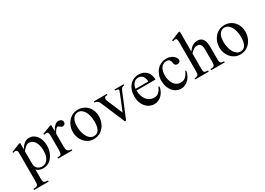

<svg xmlns="http://www.w3.org/2000/svg" viewBox="-10 -1596 3749 2713"><g transform="rotate(-30 1864.0 -240.0)"><path d="M466.8 -240.7Q466.8 -188 451.9 -141.6Q437 -95.2 409.9 -60.3Q382.8 -25.4 345.2 -5.4Q307.6 14.6 261.7 14.6Q251 14.6 238.8 13.7Q226.6 12.7 213.4 8.5Q200.2 4.4 185.5 -3.7Q170.9 -11.7 155.3 -25.9V109.4Q155.3 135.7 157 152.3Q158.7 168.9 166.3 178.5Q173.8 188 189.2 191.7Q204.6 195.3 231.4 196.3V214.8H-5.9V196.3Q21.5 195.3 37.1 191.9Q52.7 188.5 60.5 179Q68.4 169.4 70.3 152.3Q72.3 135.3 72.3 107.4V-315.9Q72.3 -334.5 72 -346.4Q71.8 -358.4 70.3 -366.5Q68.8 -374.5 65.4 -379.4Q62 -384.3 56.2 -388.7Q48.3 -394 36.4 -394.8Q24.4 -395.5 2.9 -386.7L-2.9 -403.3L136.7 -459H155.3V-354.5Q172.4 -383.8 189.5 -404.1Q206.5 -424.3 224.1 -436.8Q241.7 -449.2 260.3 -454.6Q278.8 -460 299.3 -460Q336.4 -460 367.2 -443.1Q397.9 -426.3 420.2 -396.7Q442.4 -367.2 454.6 -327.1Q466.8 -287.1 466.8 -240.7ZM388.7 -194.3Q388.7 -248.5 378.4 -287.6Q368.2 -326.7 350.6 -351.6Q333 -376.5 309.6 -388.4Q286.1 -400.4 259.8 -400.4Q245.1 -400.4 232.7 -394.8Q220.2 -389.2 208 -379.2Q195.8 -369.1 183.1 -355.5Q170.4 -341.8 155.3 -325.2V-157.7Q155.3 -105.5 159.7 -86.4Q163.1 -73.7 170.9 -61Q178.7 -48.3 191.4 -38.3Q204.1 -28.3 221.2 -22Q238.3 -15.6 259.8 -15.6Q288.6 -15.6 312.3 -28.1Q335.9 -40.5 352.8 -63.5Q369.6 -86.4 379.2 -119.6Q388.7 -152.8 388.7 -194.3Z M841.3 -406.2Q841.3 -397.5 837.9 -389.2Q834.5 -380.9 828.4 -374.8Q822.3 -368.7 814.2 -364.7Q806.2 -360.8 796.9 -360.8Q784.7 -360.8 775.1 -366.2Q765.6 -371.6 757.8 -378.2Q750 -384.8 742.7 -390.1Q735.4 -395.5 727.5 -395.5Q715.3 -395.5 698 -375.2Q680.7 -355 662.1 -319.3V-104Q662.1 -83 665.5 -66.9Q668.9 -50.8 677.7 -40Q686.5 -29.3 701.9 -23.9Q717.3 -18.6 741.2 -18.6V0H508.8V-18.6Q529.8 -18.6 543.7 -20.8Q557.6 -22.9 565.7 -31.2Q573.7 -39.6 577.1 -56.2Q580.6 -72.8 580.6 -101.1V-274.4Q580.6 -309.6 579.8 -330.3Q579.1 -351.1 577.4 -362.8Q575.7 -374.5 572.8 -379.9Q569.8 -385.3 565.9 -389.6Q555.2 -395.5 542.2 -396.5Q529.3 -397.5 508.8 -388.7L504.4 -406.2L643.1 -460H662.1V-359.9Q717.8 -460 777.8 -460Q791 -460 802.7 -456.1Q814.5 -452.1 823 -445.1Q831.5 -438 836.4 -428Q841.3 -418 841.3 -406.2Z M1309.1 -231.9Q1309.1 -203.1 1303 -173.6Q1296.9 -144 1284.7 -116.7Q1272.5 -89.4 1253.9 -65.4Q1235.4 -41.5 1210.9 -23.7Q1186.5 -5.9 1155.8 4.4Q1125 14.6 1088.4 14.6Q1041.5 14.6 1002.7 -4.4Q963.9 -23.4 935.8 -55.7Q907.7 -87.9 892.3 -130.4Q877 -172.9 877 -219.2Q877 -264.6 891.8 -307.9Q906.7 -351.1 934.8 -384.8Q962.9 -418.5 1002.9 -439.2Q1043 -460 1093.3 -460Q1141.6 -460 1181.2 -442.4Q1220.7 -424.8 1249.3 -394Q1277.8 -363.3 1293.5 -321.5Q1309.1 -279.8 1309.1 -231.9ZM1217.8 -194.3Q1217.8 -244.1 1208 -287.1Q1198.2 -330.1 1180.2 -361.6Q1162.1 -393.1 1136.2 -411.1Q1110.4 -429.2 1078.1 -429.2Q1059.1 -429.2 1039.3 -420.9Q1019.5 -412.6 1003.4 -393.1Q987.3 -373.5 977.3 -341.1Q967.3 -308.6 967.3 -259.8Q967.3 -211.9 977.3 -168.5Q987.3 -125 1005.9 -92.3Q1024.4 -59.6 1050.5 -40.3Q1076.7 -21 1108.9 -21Q1133.3 -21 1153.3 -30Q1173.3 -39.1 1187.5 -59.6Q1201.7 -80.1 1209.7 -113.3Q1217.8 -146.5 1217.8 -194.3Z M1835.9 -429.2Q1822.8 -428.2 1814.2 -426Q1805.7 -423.8 1799.3 -419.4Q1791 -411.1 1783.7 -399.4Q1776.4 -387.7 1769 -370.1L1610.4 14.6H1589.8L1429.2 -364.7Q1424.3 -377 1419.4 -385.7Q1414.6 -394.5 1409.2 -400.9Q1403.8 -407.2 1397.9 -412.1Q1392.1 -417 1385.3 -421.4Q1380.9 -423.8 1372.6 -425.3Q1364.3 -426.8 1351.1 -429.2V-447.3H1563V-429.2H1548.8Q1539.6 -429.2 1531.7 -427.5Q1523.9 -425.8 1520 -420.4Q1510.3 -410.2 1509.5 -394.5Q1508.8 -378.9 1520 -354.5L1624 -107.4L1728.5 -364.7Q1737.3 -385.3 1739.7 -397.5Q1742.2 -409.7 1736.8 -418Q1735.4 -419.9 1732.7 -421.9Q1730 -423.8 1724.9 -425.5Q1719.7 -427.2 1711.2 -428.2Q1702.6 -429.2 1689 -429.2V-447.3H1835.9Z M2260.3 -163.6Q2255.4 -130.9 2240.2 -98.9Q2225.1 -66.9 2201.7 -41.7Q2178.2 -16.6 2146.5 -1Q2114.7 14.6 2076.2 14.6Q2036.6 14.6 2001 -1.7Q1965.3 -18.1 1938.7 -48.6Q1912.1 -79.1 1896.5 -122.3Q1880.9 -165.5 1880.9 -218.8Q1880.9 -275.4 1896.2 -320.3Q1911.6 -365.2 1939.2 -396.5Q1966.8 -427.7 2004.9 -444.3Q2043 -460.9 2088.4 -460.9Q2125.5 -460.9 2157 -448.5Q2188.5 -436 2211.4 -412.6Q2234.4 -389.2 2247.3 -355.5Q2260.3 -321.8 2260.3 -279.3H1950.2Q1950.2 -229.5 1963.4 -189.9Q1976.6 -150.4 1999 -123Q2021.5 -95.7 2051 -81.3Q2080.6 -66.9 2113.3 -66.4Q2135.3 -65.9 2154.1 -71Q2172.9 -76.2 2189 -88.6Q2205.1 -101.1 2219 -121.8Q2232.9 -142.6 2244.6 -173.3ZM2158.2 -306.6Q2158.2 -343.8 2147.5 -366.9Q2136.7 -390.1 2121.6 -403.3Q2106.4 -416.5 2089.8 -421.4Q2073.2 -426.3 2061 -426.3Q2041.5 -426.3 2022.7 -418.5Q2003.9 -410.6 1988.8 -395.5Q1973.6 -380.4 1963.4 -357.9Q1953.1 -335.4 1950.2 -306.6Z M2699.2 -169.9Q2692.9 -129.4 2675.3 -95.5Q2657.7 -61.5 2632.6 -37.1Q2607.4 -12.7 2576.7 1Q2545.9 14.6 2512.7 14.6Q2473.1 14.6 2438.5 -2.2Q2403.8 -19 2377.9 -50Q2352.1 -81.1 2337.2 -125Q2322.3 -168.9 2322.3 -223.1Q2322.3 -276.4 2339.4 -320.1Q2356.4 -363.8 2385.5 -394.8Q2414.6 -425.8 2453.4 -442.9Q2492.2 -460 2535.6 -460Q2602.5 -460 2644.5 -425.3Q2665.5 -408.2 2676.8 -390.1Q2688 -372.1 2688 -353.5Q2688 -336.4 2676.5 -324.2Q2665 -312 2642.1 -312Q2634.8 -312 2626 -313.5Q2617.2 -314.9 2609.1 -320.6Q2601.1 -326.2 2595.2 -337.6Q2589.4 -349.1 2587.9 -369.1Q2585.4 -395.5 2569.6 -411.9Q2553.7 -428.2 2520 -428.2Q2492.2 -428.2 2470.2 -415.8Q2448.2 -403.3 2433.1 -381.6Q2418 -359.9 2410.2 -330.1Q2402.3 -300.3 2402.3 -265.6Q2402.3 -226.1 2411.9 -189.5Q2421.4 -152.8 2439.9 -124.8Q2458.5 -96.7 2485.4 -80.1Q2512.2 -63.5 2547.4 -63.5Q2567.9 -63.5 2586.7 -68.1Q2605.5 -72.8 2622.6 -85.4Q2639.6 -98.1 2655.5 -120.4Q2671.4 -142.6 2686 -177.2Z M3007.3 0V-18.6Q3028.8 -18.6 3042.5 -21.5Q3056.2 -24.4 3064.5 -32.5Q3072.8 -40.5 3075.9 -54.9Q3079.1 -69.3 3079.1 -91.8V-258.8Q3079.1 -280.8 3078.9 -305.7Q3078.6 -330.6 3072.5 -351.8Q3066.4 -373 3051.5 -387.2Q3036.6 -401.4 3007.3 -401.4Q2996.1 -401.4 2984.1 -399.2Q2972.2 -397 2958.7 -390.1Q2945.3 -383.3 2929.9 -370.6Q2914.6 -357.9 2896.5 -336.9V-91.8Q2896.5 -69.3 2898.7 -54.9Q2900.9 -40.5 2908.2 -32.5Q2915.5 -24.4 2929.7 -21.5Q2943.8 -18.6 2967.8 -18.6V0H2746.6V-18.6Q2768.6 -18.6 2782 -22.5Q2795.4 -26.4 2802.5 -34.9Q2809.6 -43.5 2812 -57.4Q2814.5 -71.3 2814.5 -91.8V-564Q2814.5 -599.1 2808.1 -615.2Q2801.8 -631.3 2781.7 -631.3Q2775.4 -631.3 2766.4 -629.6Q2757.3 -627.9 2746.6 -623.5L2738.8 -641.1L2873.5 -694.8H2896.5V-367.7Q2916 -397 2935.1 -415Q2954.1 -433.1 2972.7 -443.1Q2991.2 -453.1 3009.3 -456.5Q3027.3 -460 3044.9 -460Q3073.2 -460 3092.8 -451.2Q3112.3 -442.4 3125.2 -427.2Q3138.2 -412.1 3145.5 -392.1Q3152.8 -372.1 3156.2 -349.9Q3159.7 -327.6 3160.4 -304.2Q3161.1 -280.8 3161.1 -258.8V-91.8Q3161.1 -70.3 3163.3 -56.2Q3165.5 -42 3172.6 -33.7Q3179.7 -25.4 3192.9 -22Q3206.1 -18.6 3228.5 -18.6V0Z M3699.2 -231.9Q3699.2 -203.1 3693.1 -173.6Q3687 -144 3674.8 -116.7Q3662.6 -89.4 3644 -65.4Q3625.5 -41.5 3601.1 -23.7Q3576.7 -5.9 3545.9 4.4Q3515.1 14.6 3478.5 14.6Q3431.6 14.6 3392.8 -4.4Q3354 -23.4 3325.9 -55.7Q3297.9 -87.9 3282.5 -130.4Q3267.1 -172.9 3267.1 -219.2Q3267.1 -264.6 3282 -307.9Q3296.9 -351.1 3325 -384.8Q3353 -418.5 3393.1 -439.2Q3433.1 -460 3483.4 -460Q3531.7 -460 3571.3 -442.4Q3610.8 -424.8 3639.4 -394Q3668 -363.3 3683.6 -321.5Q3699.2 -279.8 3699.2 -231.9ZM3607.9 -194.3Q3607.9 -244.1 3598.1 -287.1Q3588.4 -330.1 3570.3 -361.6Q3552.2 -393.1 3526.4 -411.1Q3500.5 -429.2 3468.3 -429.2Q3449.2 -429.2 3429.4 -420.9Q3409.7 -412.6 3393.6 -393.1Q3377.4 -373.5 3367.4 -341.1Q3357.4 -308.6 3357.4 -259.8Q3357.4 -211.9 3367.4 -168.5Q3377.4 -125 3396 -92.3Q3414.6 -59.6 3440.7 -40.3Q3466.8 -21 3499 -21Q3523.4 -21 3543.5 -30Q3563.5 -39.1 3577.6 -59.6Q3591.8 -80.1 3599.9 -113.3Q3607.9 -146.5 3607.9 -194.3Z"/></g></svg>

Font: Doulos SIL Compact
Style: Regular
Weight: 400
Designer: Walt Agee, Victor Gaultney, Peter Martin, Debbi Hosken
Foundry: SIL International
Version: Version 4.110; 2011; Maintenance release ; LnSpcTght